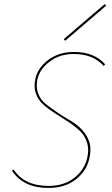

<svg xmlns="http://www.w3.org/2000/svg" viewBox="-20 -919 550 946"><path d="M301 -718 294 -726 496 -899 503 -891ZM409 -138Q420 -181 409 -216Q398 -251 373 -274.5Q348 -298 316 -319Q284 -340 251.5 -360.5Q219 -381 193.5 -403.5Q168 -426 156.5 -459.5Q145 -493 155 -534Q168 -587 219.5 -625Q271 -663 344 -663Q445 -663 498 -602L491 -594Q439 -653 343 -653Q275 -653 226 -616.5Q177 -580 165 -531Q156 -492 167.5 -460Q179 -428 204.5 -407.5Q230 -387 262.5 -365Q295 -343 327.5 -324.5Q360 -306 385 -278.5Q410 -251 420.5 -218.5Q431 -186 420 -137Q405 -74 352 -33.5Q299 7 218 7Q95 7 39 -78L47 -84Q100 -3 219 -3Q295 -3 345 -42Q395 -81 409 -138Z"/></svg>

Font: EauTestInfant Hairline
Style: Italic
Weight: 250
Italic angle: -12°
Designer: Christian Thalmann (Catharsis Fonts)
Version: Version 0.001;PS 000.001;hotconv 1.0.88;makeotf.lib2.5.64775